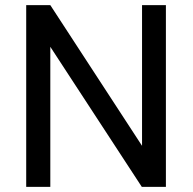

<svg xmlns="http://www.w3.org/2000/svg" viewBox="-20 -731 753 751"><path d="M628.9 0H534.7L176.8 -547.9V0H82.5V-710.9H176.8L535.6 -160.6V-710.9H628.9Z"/></svg>

Font: TypoPRO Roboto
Style: Regular
Weight: 400
Designer: Google
Version: Version 2.136; 2016